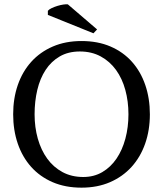

<svg xmlns="http://www.w3.org/2000/svg" viewBox="-20 -865 762 897"><path d="M41.5 -331.1Q41.5 -405.3 63.2 -468Q85 -530.8 126.2 -576.4Q167.5 -622.1 226.8 -647.7Q286.1 -673.3 360.8 -673.3Q437 -673.3 496.3 -647.7Q555.7 -622.1 596.4 -576.4Q637.2 -530.8 658.7 -468Q680.2 -405.3 680.2 -331.1Q680.2 -256.8 658.2 -194.1Q636.2 -131.3 594.7 -85.4Q553.2 -39.6 494.1 -13.9Q435.1 11.7 360.8 11.7Q285.2 11.7 225.8 -13.9Q166.5 -39.6 125.5 -85.4Q84.5 -131.3 63 -194.1Q41.5 -256.8 41.5 -331.1ZM141.6 -331.1Q141.6 -270.5 156.7 -217Q171.9 -163.6 200.7 -123.8Q229.5 -84 272 -61Q314.5 -38.1 369.1 -38.1Q418.9 -38.1 458 -61Q497.1 -84 524.2 -123.8Q551.3 -163.6 565.7 -217Q580.1 -270.5 580.1 -331.1Q580.1 -391.6 565.4 -445.1Q550.8 -498.5 522 -538.3Q493.2 -578.1 450.7 -601.3Q408.2 -624.5 353 -624.5Q298.8 -624.5 259 -601.3Q219.2 -578.1 193.1 -538.3Q167 -498.5 154.3 -445.1Q141.6 -391.6 141.6 -331.1ZM433.6 -727.5 416.5 -709.5 203.6 -795.4V-814.5Q209 -821.3 221.4 -827.1Q233.9 -833 248.3 -837.4Q262.7 -841.8 276.1 -843.8Q289.6 -845.7 296.9 -844.7Z"/></svg>

Font: PT Astra Serif
Style: Regular
Weight: 400
Designer: A.Korolkova, I. Chaeva
Foundry: ParaType Ltd
Version: Version 1.002